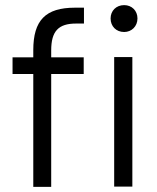

<svg xmlns="http://www.w3.org/2000/svg" viewBox="-20 -730 613 750"><path d="M465 -710C434 -710 412 -688 412 -658C412 -627 434 -605 465 -605C494 -605 517 -627 517 -658C517 -688 495 -710 465 -710ZM110 -534V-506H29V-441H110V0H180V-441H307V-506H180V-533C180 -608 208 -638 277 -638H308V-700H273C158 -700 110 -651 110 -534ZM426 -1H497V-507H426Z"/></svg>

Font: Arthouse Owned
Style: Regular
Weight: 400
Designer: Jeremy Tribby
Foundry: Tribby Type
Version: Version 1.000;PS 001.000;hotconv 1.0.88;makeotf.lib2.5.64775